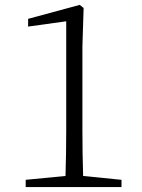

<svg xmlns="http://www.w3.org/2000/svg" viewBox="-20 -757 575 777"><path d="M316.4 -44.9 471.7 -29.3V0H84V-29.3L245.1 -44.9Q248 -137.7 248 -228.5V-670.9L93.8 -649.4V-680.7L302.7 -737.3L318.4 -724.6L313.5 -569.3V-228.5Q313.5 -136.7 316.4 -44.9Z"/></svg>

Font: GenYoMin JP Light
Style: Regular
Weight: 300
Version: Version 1.001;PS 1;hotconv 16.6.51;makeotf.lib2.5.65220 DEVE